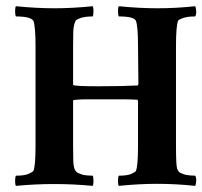

<svg xmlns="http://www.w3.org/2000/svg" viewBox="-20 -603 661 627"><path d="M492 -2.7Q434.7 -2.7 368 4Q365.3 0 365.3 -12Q365.3 -24 368 -29.3Q396 -29.3 409.3 -35.3Q422.7 -41.3 424 -45.3Q430.7 -61.3 430.7 -128V-273.3L429.3 -276V-277.3Q405.3 -278.7 380 -278.7Q325.3 -278.7 287.3 -278.7Q249.3 -278.7 238 -278Q226.7 -277.3 224 -276.7Q221.3 -276 220 -276Q218.7 -274.7 218.7 -273.3V-128Q218.7 -98.7 219.3 -78.7Q220 -58.7 224 -50Q228 -41.3 235.3 -38Q242.7 -34.7 250.7 -32Q265.3 -29.3 282.7 -29.3Q285.3 -24 285.3 -12Q285.3 0 282.7 4Q157.3 -8 32 4Q29.3 0 29.3 -12Q29.3 -24 32 -29.3Q60 -29.3 73.3 -35.3Q86.7 -41.3 89.3 -45.3Q96 -61.3 96 -128V-452Q96 -516 89.3 -534.7Q80 -549.3 32 -549.3Q29.3 -554.7 29.3 -566.7Q29.3 -578.7 32 -582.7Q98.7 -576 158.7 -576Q216 -576 282.7 -582.7Q285.3 -578.7 285.3 -566.7Q285.3 -554.7 282.7 -549.3Q257.3 -549.3 242.7 -544Q228 -538.7 226.7 -534.7Q220 -520 219.3 -500Q218.7 -480 218.7 -452V-326.7Q218.7 -325.3 220 -325.3Q224 -321.3 303.3 -321.3Q382.7 -321.3 430.7 -324V-325.3L432 -328L430.7 -452Q430.7 -516 424 -534.7Q418.7 -549.3 368 -549.3Q365.3 -554.7 365.3 -566.7Q365.3 -578.7 368 -582.7Q434.7 -576 494.7 -576Q554.7 -576 617.3 -582.7Q620 -578.7 620.7 -566.7Q621.3 -554.7 617.3 -549.3Q592 -549.3 577.3 -544Q562.7 -538.7 561.3 -534.7Q554.7 -516 554.7 -452V-128Q554.7 -61.3 558.7 -51.3Q562.7 -41.3 570 -38Q577.3 -34.7 586.7 -32Q602.7 -29.3 617.3 -29.3Q621.3 -24 620.7 -12Q620 0 617.3 4Q554.7 -2.7 492 -2.7Z"/></svg>

Font: Ramaraja
Style: Regular
Weight: 400
Designer: Appaji Ambarisha Darbha
Foundry: Andhrapradesh Society for Knowledge Networks
Version: Version 1.0.4; ttfautohint (v1.2.25-373a) -l 7 -r 28 -G 50 -